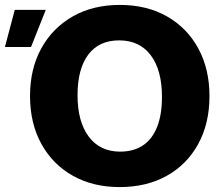

<svg xmlns="http://www.w3.org/2000/svg" viewBox="-99 -740 894 780"><path d="M387 20Q279 20 197 -26Q115 -72 69 -155.5Q23 -239 23 -350Q23 -460 68.5 -543Q114 -626 196 -673Q278 -720 388 -720Q498 -720 580 -673Q662 -626 707 -542.5Q752 -459 752 -350Q752 -238 706 -154.5Q660 -71 578 -25.5Q496 20 387 20ZM389 -124Q444 -124 482 -149.5Q520 -175 539.5 -225Q559 -275 559 -346Q559 -455 513.5 -515.5Q468 -576 385 -576Q303 -576 259.5 -518Q216 -460 216 -353Q216 -246 261.5 -185Q307 -124 389 -124ZM-39 -700H87L27 -549H-79Z"/></svg>

Font: Moderustic ExtraBold
Style: Regular
Weight: 800
Designer: Tural Alisoy
Foundry: TAFT Foundry
Version: Version 2.120